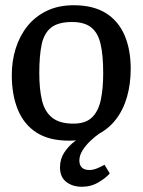

<svg xmlns="http://www.w3.org/2000/svg" viewBox="-20 -526 547 733"><path d="M243 11Q168 11 120 -19.5Q72 -50 48.5 -106.5Q25 -163 25 -240Q25 -293 40 -341Q55 -389 84.5 -426Q114 -463 158.5 -484.5Q203 -506 261 -506Q336 -506 384 -476Q432 -446 455.5 -391.5Q479 -337 479 -263Q479 -206 465 -156.5Q451 -107 422 -69.5Q393 -32 348.5 -10.5Q304 11 243 11ZM260 -54Q307 -54 331.5 -78Q356 -102 365 -145.5Q374 -189 374 -247Q374 -315 364 -358Q354 -401 328 -421.5Q302 -442 255 -442Q202 -442 175 -420.5Q148 -399 139 -356Q130 -313 130 -247Q130 -185 140.5 -142Q151 -99 179.5 -76.5Q208 -54 260 -54ZM293 187Q257 187 233 168.5Q209 150 209 113Q209 81 225.5 56Q242 31 266 13Q290 -5 313 -16H359Q343 -5 325.5 11.5Q308 28 295.5 47.5Q283 67 283 87Q283 104 292.5 113.5Q302 123 321 123Q335 123 350 117Q365 111 379 103L399 136Q386 152 357 169.5Q328 187 293 187Z"/></svg>

Font: Faustina Medium
Style: Regular
Weight: 500
Designer: Alfonso Garcia
Foundry: http://www.omnibus-type.com
Version: Version 1.200